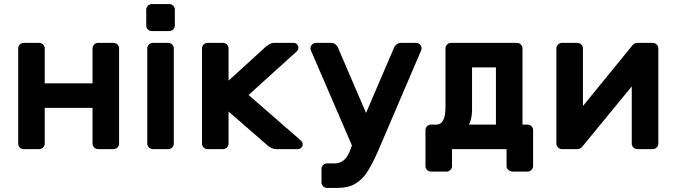

<svg xmlns="http://www.w3.org/2000/svg" viewBox="-20 -730 3312 940"><path d="M555 -512C549.7 -517.3 543.3 -520 536 -520H460C452.7 -520 446.3 -517.3 441 -512C435.7 -506.7 433 -500.3 433 -493V-322H199V-493C199 -500.3 196.3 -506.7 191 -512C185.7 -517.3 179.3 -520 172 -520H96C88.7 -520 82.3 -517.3 77 -512C71.7 -506.7 69 -500.3 69 -493V-27C69 -19 71.7 -12.5 77 -7.5C82.3 -2.5 88.7 0 96 0H172C179.3 0 185.7 -2.7 191 -8C196.3 -13.3 199 -19.7 199 -27V-202H433V-27C433 -19.7 435.7 -13.3 441 -8C446.3 -2.7 452.7 0 460 0H536C543.3 0 549.7 -2.7 555 -8C560.3 -13.3 563 -19.7 563 -27V-493C563 -500.3 560.3 -506.7 555 -512Z M828 -702C822.7 -707.3 816.3 -710 809 -710H723C715.7 -710 709.3 -707.3 704 -702C698.7 -696.7 696 -690.3 696 -683V-605C696 -597.7 698.7 -591.3 704 -586C709.3 -580.7 715.7 -578 723 -578H809C816.3 -578 822.7 -580.7 828 -586C833.3 -591.3 836 -597.7 836 -605V-683C836 -690.3 833.3 -696.7 828 -702ZM823 -8C828.3 -13.3 831 -19.7 831 -27V-493C831 -500.3 828.3 -506.7 823 -512C817.7 -517.3 811.3 -520 804 -520H728C720.7 -520 714.3 -517.3 709 -512C703.7 -506.7 701 -500.3 701 -493V-27C701 -19.7 703.7 -13.3 709 -8C714.3 -2.7 720.7 0 728 0H804C811.3 0 817.7 -2.7 823 -8Z M1099 -27V-184L1291 -17C1304.3 -5.7 1318 0 1332 0H1438C1444.7 0 1450.3 -2.3 1455 -7C1459.7 -11.7 1462 -17.3 1462 -24C1462 -30 1458.7 -36.3 1452 -43L1197 -265L1430 -476C1437.3 -482 1441 -488.7 1441 -496C1441 -502.7 1438.7 -508.3 1434 -513C1429.3 -517.7 1423.7 -520 1417 -520H1322C1314 -520 1307.3 -518.5 1302 -515.5C1296.7 -512.5 1290.3 -508.3 1283 -503L1099 -335V-493C1099 -500.3 1096.3 -506.7 1091 -512C1085.7 -517.3 1079.3 -520 1072 -520H996C988.7 -520 982.3 -517.3 977 -512C971.7 -506.7 969 -500.3 969 -493V-27C969 -19.7 971.7 -13.3 977 -8C982.3 -2.7 988.7 0 996 0H1072C1079.3 0 1085.7 -2.7 1091 -8C1096.3 -13.3 1099 -19.7 1099 -27Z M1703 -18 1691 14C1675.7 51.3 1651 70 1617 70H1581C1573.7 70 1567.3 72.7 1562 78C1556.7 83.3 1554 89.7 1554 97V163C1554 170.3 1556.7 176.7 1562 182C1567.3 187.3 1573.7 190 1581 190H1634C1667.3 190 1695.5 183.3 1718.5 170C1741.5 156.7 1761.2 137.5 1777.5 112.5C1793.8 87.5 1811 54.7 1829 14L2043 -486C2043.7 -488 2044 -490.3 2044 -493C2044 -500.3 2041.3 -506.7 2036 -512C2030.7 -517.3 2024.3 -520 2017 -520H1942C1934.7 -520 1927.8 -517.5 1921.5 -512.5C1915.2 -507.5 1911 -502 1909 -496L1772 -177L1635 -496C1633 -502 1628.8 -507.5 1622.5 -512.5C1616.2 -517.5 1609.3 -520 1602 -520H1527C1519.7 -520 1513.3 -517.3 1508 -512C1502.7 -506.7 1500 -500.3 1500 -493C1500 -490.3 1500.3 -488 1501 -486Z M2169 -512C2163.7 -506.7 2161 -500.3 2161 -493V-205C2161 -148.3 2146 -120 2116 -120H2090C2082.7 -120 2076.3 -117.3 2071 -112C2065.7 -106.7 2063 -100.3 2063 -93V83C2063 90.3 2065.7 96.7 2071 102C2076.3 107.3 2082.7 110 2090 110H2166C2173.3 110 2179.7 107.3 2185 102C2190.3 96.7 2193 90.3 2193 83V0H2460V83C2460 90.3 2463 96.7 2469 102C2475 107.3 2482 110 2490 110H2563C2570.3 110 2576.7 107.3 2582 102C2587.3 96.7 2590 90.3 2590 83V-93C2590 -100.3 2587.3 -106.7 2582 -112C2576.7 -117.3 2570.3 -120 2563 -120H2538V-493C2538 -500.3 2535.3 -506.7 2530 -512C2524.7 -517.3 2518.3 -520 2511 -520H2188C2180.7 -520 2174.3 -517.3 2169 -512ZM2408 -400V-120H2276C2286 -139.3 2291 -163.3 2291 -192V-400Z M3081 -8C3086.3 -2.7 3092.7 0 3100 0H3176C3183.3 0 3189.7 -2.7 3195 -8C3200.3 -13.3 3203 -19.7 3203 -27V-493C3203 -500.3 3200.3 -506.7 3195 -512C3189.7 -517.3 3183.3 -520 3176 -520H3100C3090.7 -520 3083 -516.3 3077 -509L2834 -211V-493C2834 -500.3 2831.3 -506.7 2826 -512C2820.7 -517.3 2814.3 -520 2807 -520H2731C2723.7 -520 2717.3 -517.3 2712 -512C2706.7 -506.7 2704 -500.3 2704 -493V-27C2704 -19.7 2706.7 -13.3 2712 -8C2717.3 -2.7 2723.7 0 2731 0H2807C2816.3 0 2824 -3.7 2830 -11L3073 -307V-27C3073 -19.7 3075.7 -13.3 3081 -8Z"/></svg>

Font: Rubik
Style: Regular
Weight: 500
Designer: Hubert & Fischer
Foundry: Hubert & Fischer
Version: Version 1.100